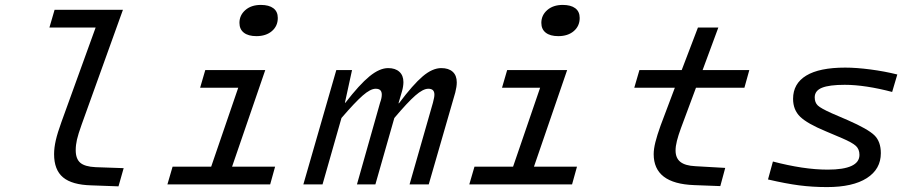

<svg xmlns="http://www.w3.org/2000/svg" viewBox="-20 -750 3724 781"><path d="M200 -123Q200 -149 207 -179.5Q214 -210 230 -254L369 -638H181L202 -710H480L312 -243Q298 -204 293 -182Q288 -160 288 -139Q288 -104 306.5 -88Q325 -72 369 -70L483 -66L462 8L352 4Q273 2 236.5 -28.5Q200 -59 200 -123Z M1110 -677Q1110 -644 1086 -623.5Q1062 -603 1023 -603Q990 -603 972 -617Q954 -631 954 -657Q954 -688 978 -709Q1002 -730 1041 -730Q1074 -730 1092 -716.5Q1110 -703 1110 -677ZM661 0 682 -72H839L949 -393H794L815 -465H1059L924 -72H1099L1079 0Z M1348 -465H1412L1383 -332H1385Q1442 -406 1483 -439.5Q1524 -473 1559 -473Q1588 -473 1604.5 -458Q1621 -443 1621 -416Q1621 -408 1619.5 -398Q1618 -388 1615 -378L1601 -330H1603Q1660 -406 1699.5 -439.5Q1739 -473 1775 -473Q1805 -473 1821.5 -458Q1838 -443 1838 -415Q1838 -406 1836.5 -396Q1835 -386 1832 -374L1724 0H1646L1741 -332Q1744 -344 1745.5 -351.5Q1747 -359 1747 -365Q1747 -377 1741 -383Q1735 -389 1722 -389Q1701 -389 1669.5 -361.5Q1638 -334 1584 -270L1507 0H1432L1526 -332Q1530 -343 1531.5 -351Q1533 -359 1533 -365Q1533 -377 1527 -383Q1521 -389 1508 -389Q1487 -389 1455.5 -361.5Q1424 -334 1369 -270L1292 0H1214Z M2338 -677Q2338 -644 2314 -623.5Q2290 -603 2251 -603Q2218 -603 2200 -617Q2182 -631 2182 -657Q2182 -688 2206 -709Q2230 -730 2269 -730Q2302 -730 2320 -716.5Q2338 -703 2338 -677ZM1889 0 1910 -72H2067L2177 -393H2022L2043 -465H2287L2152 -72H2327L2307 0Z M2811 -393 2750 -229Q2739 -199 2733.5 -177Q2728 -155 2728 -138Q2728 -107 2747.5 -91.5Q2767 -76 2808 -74L2930 -67L2910 7L2804 3Q2721 0 2680 -31.5Q2639 -63 2639 -123Q2639 -144 2646 -172Q2653 -200 2667 -239L2725 -393H2560L2581 -465H2753L2819 -638H2902L2838 -465H3028L3008 -393Z M3563 -127Q3563 -62 3506 -25.5Q3449 11 3344 11Q3285 11 3231 4Q3177 -3 3104 -20L3124 -93Q3185 -77 3241 -68.5Q3297 -60 3347 -60Q3411 -60 3443.5 -75Q3476 -90 3476 -120Q3476 -143 3461.5 -156.5Q3447 -170 3405 -188L3339 -216Q3264 -247 3235 -275Q3206 -303 3206 -348Q3206 -410 3259.5 -442.5Q3313 -475 3418 -475Q3463 -475 3520.5 -467.5Q3578 -460 3630 -447L3609 -376Q3556 -390 3507 -397.5Q3458 -405 3416 -405Q3353 -405 3323.5 -393Q3294 -381 3294 -354Q3294 -333 3306.5 -321Q3319 -309 3364 -289L3429 -261Q3511 -225 3537 -199.5Q3563 -174 3563 -127Z"/></svg>

Font: Intel One Mono
Style: Italic
Weight: 400
Italic angle: -16°
Monospace: yes
Designer: Fred Shallcrass
Foundry: Frere-Jones Type LLC
Version: Version 1.400;hotconv 1.1.0;makeotfexe 2.6.0;FJTRelease1.4